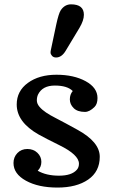

<svg xmlns="http://www.w3.org/2000/svg" viewBox="-20 -845 516 875"><path d="M41.5 0ZM311.5 -430.2Q286.6 -455.1 230 -455.1Q173.3 -455.1 153.3 -414.1Q147.9 -402.3 147.9 -387.5Q147.9 -372.6 159.7 -358.6Q171.4 -344.7 189.9 -332.3Q208.5 -319.8 231.7 -308.1Q254.9 -296.4 279.8 -282.7Q304.7 -269 332.5 -253.9Q434.6 -198.2 434.6 -130.6Q434.6 -63 381.8 -26.6Q329.1 9.8 241.9 9.8Q154.8 9.8 98.1 -21.5Q41.5 -52.7 41.5 -102.1Q41.5 -128.9 59.3 -147.5Q77.1 -166 104.7 -166Q132.3 -166 150.4 -148.7Q168.5 -131.3 168.5 -107.4Q168.5 -83.5 151.9 -66.9Q190.9 -44.4 248.8 -44.4Q306.6 -44.4 330.1 -71.3Q339.8 -82 339.8 -99.1Q339.8 -139.6 250 -183.6Q187.5 -214.4 156.2 -231.9Q56.2 -288.6 56.2 -368.7Q56.2 -430.2 107.2 -467.3Q158.2 -504.4 237.3 -504.4Q316.4 -504.4 370.4 -474.9Q424.3 -445.3 424.3 -398.4Q424.3 -371.1 411.1 -357.9Q388.2 -335 367.2 -335Q333 -335 315.7 -352.3Q298.3 -369.6 298.3 -392.1Q298.3 -414.6 311.5 -430.2ZM278.8 -612.8Q260.7 -583 235.4 -583Q223.6 -583 217 -590.6Q210.4 -598.1 210.4 -605.2Q210.4 -612.3 211.9 -617.7L236.3 -732.9Q247.1 -783.2 256.8 -798.3Q274.9 -825.2 303.7 -825.2Q362.3 -825.2 362.3 -777.8Q362.3 -752 342.3 -718.3Z"/></svg>

Font: Arbutus Slab
Style: Regular
Weight: 400
Version: Version 1.002; ttfautohint (v0.92) -l 10 -r 16 -G 200 -x 7 -